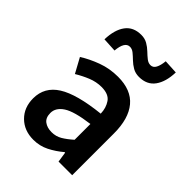

<svg xmlns="http://www.w3.org/2000/svg" viewBox="-215 -832 946 946"><g transform="rotate(45 258.0 -359.0)"><path d="M192 12Q128 12 87.5 -28Q47 -68 47 -132Q47 -211 116 -254.5Q185 -298 336 -314Q335 -353 315.5 -381.5Q296 -410 246 -410Q210 -410 175.5 -396Q141 -382 108 -362L66 -439Q107 -465 158.5 -484Q210 -503 268 -503Q360 -503 405.5 -448.5Q451 -394 451 -291V0H356L348 -54H344Q311 -26 273.5 -7Q236 12 192 12ZM229 -78Q259 -78 283.5 -92.5Q308 -107 336 -132V-242Q236 -229 197 -203.5Q158 -178 158 -141Q158 -108 178 -93Q198 -78 229 -78ZM341 -575Q316 -575 297 -586Q278 -597 262.5 -612Q247 -627 233.5 -638Q220 -649 205 -649Q170 -649 164 -582L90 -586Q92 -654 120 -692Q148 -730 203 -730Q228 -730 247 -719Q266 -708 281.5 -693Q297 -678 311 -667Q325 -656 340 -656Q358 -656 367.5 -674Q377 -692 380 -723L454 -719Q452 -652 424 -613.5Q396 -575 341 -575Z"/></g></svg>

Font: Source Sans Pro SemiBold
Style: Regular
Weight: 600
Designer: Paul D. Hunt
Foundry: Adobe Systems Incorporated
Version: Version 2.045;hotconv 1.0.109;makeotfexe 2.5.65596